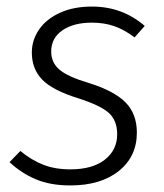

<svg xmlns="http://www.w3.org/2000/svg" viewBox="-20 -554 501 585"><path d="M421 -475 390 -440Q360 -463 329 -474Q298 -485 260 -485Q204 -485 170 -461.5Q136 -438 136 -397Q136 -363 161.5 -341.5Q187 -320 251 -301Q328 -277 362.5 -242Q397 -207 397 -150Q397 -77 342 -33Q287 11 194 11Q133 11 88.5 -8Q44 -27 9 -60L42 -94Q76 -66 112 -52Q148 -38 194 -38Q262 -38 299.5 -67.5Q337 -97 337 -145Q337 -187 311.5 -210Q286 -233 217 -255Q140 -279 108.5 -311.5Q77 -344 77 -394Q77 -432 99 -464Q121 -496 162.5 -515Q204 -534 260 -534Q353 -534 421 -475Z"/></svg>

Font: Fira Sans Light
Style: Italic
Weight: 300
Italic angle: -8°
Designer: bBox Type GmbH & Carrois Corporate GbR & Edenspiekermann AG
Foundry: bBox Type GmbH & Carrois Corporate GbR & Edenspiekermann AG
Version: Version 4.301